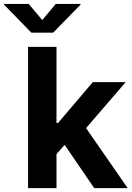

<svg xmlns="http://www.w3.org/2000/svg" viewBox="-82 -969 682 989"><path d="M62.5 0V-727.5H209V-335.9H217.3L396 -545.9H565.4L361.3 -309.1L575.7 0H403.3L251 -222.7L209 -175.3V0ZM65.9 -948.7 135.7 -865.7 205.1 -948.7H333V-945.3L191.9 -800.8H79.6L-61.5 -945.3V-948.7Z"/></svg>

Font: Inter-Bold
Style: Bold
Weight: 700
Designer: Rasmus Andersson
Foundry: rsms
Version: Version 4.000;git-a52131595